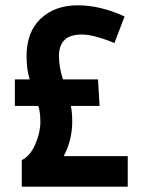

<svg xmlns="http://www.w3.org/2000/svg" viewBox="-20 -703 533 723"><path d="M36 -304V-404H92Q80 -440 80 -491Q80 -583 133.5 -633Q187 -683 272.5 -683Q358 -683 449 -641L411 -541Q333 -573 288.5 -573Q244 -573 223 -552.5Q202 -532 202 -491.5Q202 -451 217 -404H349L355 -304H247Q252 -279 252 -244Q252 -176 220 -115H461V0H62V-100Q94 -116 113 -160Q132 -204 132 -243.5Q132 -283 124 -304Z"/></svg>

Font: Rambla
Style: Bold
Weight: 700
Designer: Martin Sommaruga
Foundry: Martin Sommaruga
Version: Version 1.001